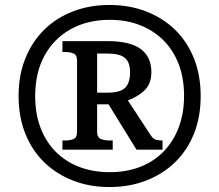

<svg xmlns="http://www.w3.org/2000/svg" viewBox="-20 -745 885 775"><path d="M422 10Q342 10 275 -16Q208 -42 158.5 -90Q109 -138 82 -206Q55 -274 55 -358Q55 -441 82 -508.5Q109 -576 158 -624.5Q207 -673 274.5 -699Q342 -725 422 -725Q502 -725 569.5 -699Q637 -673 686.5 -625Q736 -577 763 -509Q790 -441 790 -357Q790 -273 763 -205.5Q736 -138 686.5 -90Q637 -42 569.5 -16Q502 10 422 10ZM423 -50Q491 -50 546 -71.5Q601 -93 640.5 -133.5Q680 -174 701.5 -231Q723 -288 723 -358Q723 -429 701.5 -485.5Q680 -542 640 -582Q600 -622 545 -643.5Q490 -665 423 -665Q334 -665 266 -627.5Q198 -590 160 -521Q122 -452 122 -357Q122 -285 144 -228Q166 -171 206.5 -131Q247 -91 302 -70.5Q357 -50 423 -50ZM232 -141V-178H245Q263 -178 277 -184Q291 -190 291 -213V-500Q291 -523 277 -529Q263 -535 245 -535H232V-579H415Q504 -579 547.5 -547.5Q591 -516 591 -454Q591 -405 561.5 -378.5Q532 -352 496 -340L585 -204Q595 -188 604.5 -183Q614 -178 636 -178V-141H531L418 -324H372V-213Q372 -190 387 -184Q402 -178 421 -178H435V-141ZM414 -371Q466 -371 485.5 -391Q505 -411 505 -453Q505 -494 484 -511.5Q463 -529 411 -529H372V-371Z"/></svg>

Font: Noto Serif Kannada ExtraBold
Style: Regular
Weight: 800
Version: Version 2.003